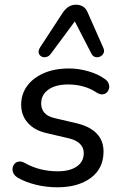

<svg xmlns="http://www.w3.org/2000/svg" viewBox="-20 -787 523 816"><path d="M224 9Q176 9 132 -2Q88 -13 57 -31Q43 -39 37.5 -50Q32 -61 33.5 -72Q35 -83 42 -91Q49 -99 60.5 -100.5Q72 -102 86 -94Q118 -76 153 -67.5Q188 -59 225 -59Q277 -59 306.5 -79.5Q336 -100 336 -136Q336 -160 319.5 -176Q303 -192 273 -199L179 -221Q128 -232 99 -264Q70 -296 70 -342Q70 -386 94.5 -420.5Q119 -455 165 -475.5Q211 -496 274 -496Q313 -496 354 -484.5Q395 -473 423 -453Q436 -445 441 -433.5Q446 -422 443.5 -411.5Q441 -401 434 -394Q427 -387 415.5 -386Q404 -385 390 -394Q365 -411 334 -419.5Q303 -428 270 -428Q216 -428 185.5 -406Q155 -384 155 -347Q155 -324 168.5 -308Q182 -292 212 -285L306 -263Q361 -250 390.5 -220Q420 -190 420 -143Q420 -71 366 -31Q312 9 224 9ZM419 -584Q425 -571 420 -561Q415 -551 405.5 -546.5Q396 -542 385.5 -544.5Q375 -547 369 -558L298 -696L195 -557Q187 -547 176 -544.5Q165 -542 156 -547Q147 -552 144.5 -562Q142 -572 150 -585L246 -732Q258 -750 272 -758.5Q286 -767 303 -767Q320 -767 333 -759Q346 -751 353 -733Z"/></svg>

Font: Nunito Medium
Style: Italic
Weight: 500
Designer: Vernon Adams
Foundry: Vernon Adams
Version: Version 3.601